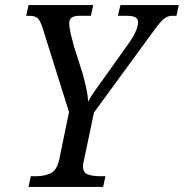

<svg xmlns="http://www.w3.org/2000/svg" viewBox="-20 -734 722 754"><path d="M92 0 101 -42H123Q153 -42 178 -53Q203 -64 213 -109L251 -294L149 -619Q140 -648 130.5 -660Q121 -672 94 -672H83L92 -714H346L337 -672H291Q252 -672 252 -644Q252 -625 258 -600Q264 -575 271 -550L303 -450Q311 -422 318 -391Q325 -360 326 -335Q337 -356 355 -381Q373 -406 398 -441L487 -566Q522 -616 522 -647Q522 -660 512 -666Q502 -672 476 -672H443L453 -714H682L673 -672H656Q634 -672 615.5 -652.5Q597 -633 569 -593L349 -292L311 -111Q306 -93 306 -81Q306 -56 325 -49Q344 -42 373 -42H394L385 0Z"/></svg>

Font: Noto Serif SemiCondensed
Style: Italic
Weight: 400
Width: 4
Italic angle: -12°
Designer: Monotype Design Team
Foundry: Monotype Imaging Inc.
Version: Version 2.013